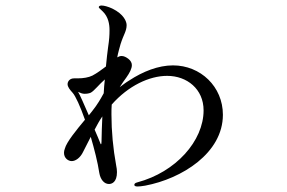

<svg xmlns="http://www.w3.org/2000/svg" viewBox="-20 -631 1040 696"><path d="M607 -394C554 -394 498 -372 448 -339C436 -332 425 -323 414 -315C423 -329 431 -341 438 -350C450 -367 458 -382 458 -395C458 -403 454 -411 445 -418C437 -424 429 -428 421 -428C415 -428 410 -426 405 -423C408 -440 413 -456 417 -471C428 -506 439 -518 439 -540C439 -552 430 -579 387 -600C372 -607 357 -611 348 -611C343 -611 338 -609 338 -605C338 -603 342 -599 352 -590C373 -570 377 -543 377 -522C377 -503 376 -487 372 -461C369 -442 367 -418 364 -390C348 -378 332 -366 315 -357C301 -350 281 -347 263 -347H249C231 -347 225 -334 225 -326C225 -316 233 -306 243 -295C254 -283 271 -245 288 -197C258 -161 221 -116 215 -92C213 -87 212 -82 212 -77C212 -57 228 -47 240 -47C254 -47 271 -59 281 -80L309 -135C322 -90 334 -44 340 -4C344 19 357 36 375 36C385 36 404 30 404 -7C404 -14 403 -23 401 -32C390 -92 384 -155 384 -216C384 -228 384 -240 385 -252C445 -320 521 -356 586 -356C658 -356 718 -308 718 -231C718 -120 617 -7 478 30C470 32 467 35 467 39C467 44 473 45 479 45C485 45 494 44 506 42C639 17 788 -76 788 -215C788 -317 707 -394 607 -394ZM263 -298C271 -294 279 -291 286 -291C295 -291 302 -292 309 -295C322 -302 340 -326 360 -343C358 -327 357 -310 356 -293C345 -273 334 -253 314 -228L302 -213C285 -252 269 -289 263 -298ZM348 -117C348 -111 347 -108 346 -108C345 -108 344 -111 342 -116C338 -126 331 -143 323 -161C332 -178 340 -193 349 -206L351 -209C350 -178 348 -146 348 -117Z"/></svg>

Font: Shippori Mincho OTF Medium
Style: Regular
Weight: 500
Designer: FONTDASU
Foundry: FONTDASU / Google Inc. / but / Adobe
Version: Version 3.300;hotconv 1.0.109;makeotfexe 2.5.65596